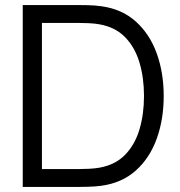

<svg xmlns="http://www.w3.org/2000/svg" viewBox="-20 -740 711 760"><path d="M70 0V-720H288.3Q299.8 -720 327.7 -719.5Q355.5 -719 381 -715.3Q463 -704.2 518 -654.5Q573 -604.8 600.5 -528.3Q628 -451.8 628 -360Q628 -267.8 600.5 -191.3Q573 -114.8 518 -65.3Q463 -15.8 381 -4.7Q355.8 -1.3 327.5 -0.7Q299.2 0 288.3 0ZM146 -70.7H288.3Q308.8 -70.7 332.7 -71.9Q356.5 -73.2 373.7 -76.3Q436.7 -87.5 475.4 -127.5Q514.2 -167.5 532.1 -227.8Q550 -288.2 550 -360Q550 -432.7 531.9 -493Q513.8 -553.3 475 -593Q436.2 -632.7 373.7 -643.7Q356.5 -647 332.2 -648.2Q307.8 -649.3 288.3 -649.3H146Z"/></svg>

Font: Manrope ExtraLight
Style: Regular
Weight: 200
Designer: Mikhail Sharanda
Foundry: Mikhail Sharanda
Version: Version 4.505